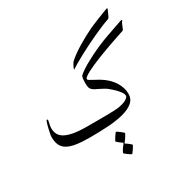

<svg xmlns="http://www.w3.org/2000/svg" viewBox="-186 -719 1129 1158"><g transform="rotate(-30 378.5 -139.5)"><path d="M756.8 -449.2Q749 -439.5 744.9 -430.2Q740.7 -420.9 738 -413.1Q735.4 -405.3 732.4 -399.7Q729.5 -394 724.1 -392.1Q709 -387.2 686.8 -379.9Q664.6 -372.6 638.4 -363.3Q612.3 -354 584 -343.8Q555.7 -333.5 528.6 -322.8Q501.5 -312 477.1 -301.3Q452.6 -290.5 434.1 -280.8Q415.5 -271 404.8 -262.7Q394 -254.4 394 -248Q394 -243.7 402.1 -238.5Q410.2 -233.4 423.1 -226.6Q436 -219.7 452.4 -210.7Q468.8 -201.7 485.8 -189.5Q502 -177.7 516.8 -162.4Q531.7 -147 543 -128.9Q554.2 -110.8 561 -90.1Q567.9 -69.3 567.9 -46.9Q567.9 -10.3 541.3 12Q514.6 34.2 469.2 46.1Q423.8 58.1 364 62Q304.2 65.9 237.8 65.9Q179.2 65.9 140.4 59.8Q101.6 53.7 78.1 39.6Q54.7 25.4 44.9 2.7Q35.2 -20 35.2 -53.2Q35.2 -56.6 36.6 -65.9Q38.1 -75.2 40.5 -86.7Q43 -98.1 45.9 -110.6Q48.8 -123 52 -133.5Q55.2 -144 57.9 -150.6Q60.5 -157.2 63 -157.2Q65.4 -157.2 67.1 -155.3Q68.8 -153.3 68.8 -150.9Q68.8 -148.9 67.4 -143.1Q65.9 -137.2 64.5 -129.6Q63 -122.1 61.5 -113.8Q60.1 -105.5 60.1 -99.1Q60.1 -75.2 69.6 -56.6Q79.1 -38.1 101.6 -25.6Q124 -13.2 161.1 -6.6Q198.2 0 252.9 0Q305.7 0 344 0Q382.3 0 409.2 -0.7Q436 -1.5 453.4 -2.4Q470.7 -3.4 481.9 -5.9Q501 -9.8 513.7 -14.6Q526.4 -19.5 534.2 -24.9Q542 -30.3 545.4 -35.4Q548.8 -40.5 548.8 -44.9Q548.8 -54.2 541.3 -66.2Q533.7 -78.1 522.9 -90.1Q512.2 -102.1 500 -112.8Q487.8 -123.5 479 -130.9Q468.8 -139.2 455.8 -146.2Q442.9 -153.3 430.4 -159.4Q418 -165.5 407.2 -170.9Q396.5 -176.3 391.1 -181.2Q381.3 -188.5 377.7 -198.7Q374 -209 374 -229Q374 -251 376 -264.6Q377.9 -278.3 383.8 -283.7Q397.5 -295.9 417 -308.6Q436.5 -321.3 459 -333.7Q481.4 -346.2 505.6 -358.2Q529.8 -370.1 553 -380.4Q576.2 -390.6 596.7 -398.7Q617.2 -406.7 632.8 -412.1Q639.2 -414.1 650.1 -418Q661.1 -421.9 674.1 -426.5Q687 -431.2 700.4 -435.8Q713.9 -440.4 725.1 -444.3Q736.3 -448.2 743.9 -450.7Q751.5 -453.1 752.9 -453.1Q754.4 -453.1 754.9 -451.9Q755.4 -450.7 756.8 -449.2ZM715.3 -553.2Q715.3 -552.7 711.9 -546.1Q708.5 -539.6 701.7 -522.5Q697.8 -512.7 693.4 -505.6Q689 -498.5 682.1 -496.6Q662.1 -490.2 634 -478.5Q606 -466.8 574 -452.1Q542 -437.5 509.3 -421.1Q476.6 -404.8 447.5 -389.2Q418.5 -373.5 395.3 -360.1Q372.1 -346.7 360.4 -338.4Q358.9 -336.9 357.4 -336.9Q356.4 -336.9 356.4 -338.4Q356.4 -340.8 359.1 -346.9Q361.8 -353 365.5 -360.1Q369.1 -367.2 372.8 -373Q376.5 -378.9 378.9 -381.3Q393.6 -395.5 416.3 -411.9Q439 -428.2 465.3 -444.3Q491.7 -460.4 519 -475.1Q546.4 -489.7 570.8 -501.5Q576.7 -504.4 589.1 -509.5Q601.6 -514.6 616.7 -521Q631.8 -527.3 648.2 -533.7Q664.6 -540 678.2 -545.4Q691.9 -550.8 700.9 -554.2Q710 -557.6 711.4 -557.6Q715.3 -557.6 715.3 -553.2ZM436.5 232.9Q436.5 234.4 432.1 241.9Q427.7 249.5 422.1 257.8Q416.5 266.1 411.4 272.9Q406.2 279.8 404.3 279.8Q402.8 279.8 395.8 275.4Q388.7 271 380.9 265.4Q373 259.8 366.7 254.4Q360.4 249 360.4 247.1Q360.4 245.6 363.5 239.7Q366.7 233.9 371.1 226.8Q375.5 219.7 380.6 212.6Q385.7 205.6 389.6 201.7Q392.6 197.8 392.6 195.3Q392.6 193.4 390.6 191.9Q386.2 189 380.1 184.6Q374 180.2 368.4 175.8Q362.8 171.4 359.1 167.7Q355.5 164.1 355.5 163.1Q355.5 161.1 359.9 153.3Q364.3 145.5 369.9 137Q375.5 128.4 380.6 121.6Q385.7 114.7 387.2 114.7Q389.6 114.7 397 119.6Q404.3 124.5 411.9 130.4Q419.4 136.2 425.5 141.6Q431.6 147 431.6 147.9Q431.6 149.4 428.5 155.3Q425.3 161.1 420.9 168.5Q416.5 175.8 411.6 182.6Q406.7 189.5 403.3 192.9Q402.3 193.8 400.4 196Q398.4 198.2 398.4 200.7Q398.4 202.6 400.4 204.1Q404.8 206.5 411.1 210.9Q417.5 215.3 423.1 220Q428.7 224.6 432.6 228.3Q436.5 231.9 436.5 232.9Z"/></g></svg>

Font: Scheherazade Rohingya
Style: Regular
Weight: 400
Designer: SIL International
Foundry: SIL International
Version: Version 2.000 (build 440/429)